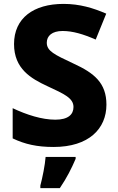

<svg xmlns="http://www.w3.org/2000/svg" viewBox="-20 -744 603 985"><path d="M526 -207C526 -318 464 -369 357 -418C259 -464 220 -482 220 -525C220 -560 247 -585 301 -585C353 -585 407 -569 471 -541L525 -674C458 -703 389 -724 306 -724C152 -724 52 -651 52 -518C52 -391 139 -341 223 -302C309 -262 357 -241 357 -195C357 -157 330 -130 264 -130C195 -130 117 -155 45 -189V-34C108 -4 170 10 255 10C436 10 526 -84 526 -207ZM368 71V61H214C211 102 198 167 187 208V221H287C323 168 347 120 368 71Z"/></svg>

Font: Noto Sans Gurmukhi ExtraBold
Style: Regular
Weight: 800
Designer: Jelle Bosma - Monotype Design Team
Foundry: Monotype Imaging Inc.
Version: Version 2.004